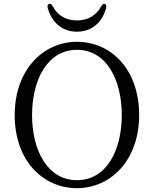

<svg xmlns="http://www.w3.org/2000/svg" viewBox="-20 -966 806 1006"><path d="M238 -946C230 -943 227 -936 230 -924C247 -861 296 -800 383 -800C472 -800 519 -861 536 -924C539 -936 536 -943 529 -946C522 -948 516 -943 510 -932C485 -888 445 -859 383 -859C322 -859 280 -888 257 -932C251 -943 245 -948 238 -946ZM57 -363C57 -122 207 20 383 20C559 20 709 -125 709 -363C709 -606 559 -747 383 -747C208 -747 57 -602 57 -363ZM148 -363C148 -548 229 -705 383 -705C538 -705 618 -548 618 -363C618 -178 538 -22 383 -22C229 -22 148 -178 148 -363Z"/></svg>

Font: 寒蝉锦书宋
Style: Regular
Weight: 400
Designer: 寒蝉锦书宋{Warren} 思源宋体{Ryoko NISHIZUKA 西塚涼子 (kana & ideographs); Frank Grießhammer (Latin, Greek & Cyrillic); Wenlong ZHANG 
Foundry: Adobe & ChillType
Version: Version 2.000;Glyphs 3.1.1 (3135)